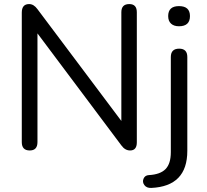

<svg xmlns="http://www.w3.org/2000/svg" viewBox="-20 -732 1015 943"><path d="M126 7Q87 7 87 -34V-670Q87 -712 123 -712Q146 -712 164 -687L576 -138V-672Q576 -712 615 -712Q652 -712 652 -672V-33Q652 7 619 7Q594 7 576 -18L164 -568V-34Q164 7 126 7ZM859 -603Q834 -603 820 -616Q806 -629 806 -653Q806 -702 859 -702Q913 -702 913 -653Q913 -603 859 -603ZM723 191Q700 192 689 177Q678 162 685 145.5Q692 129 711 128Q767 125 793 98.5Q819 72 819 15V-452Q819 -493 860 -493Q900 -493 900 -452V9Q900 183 723 191Z"/></svg>

Font: Nunito
Style: Regular
Weight: 400
Designer: Vernon Adams
Foundry: Vernon Adams
Version: Version 3.602